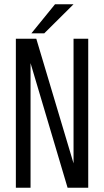

<svg xmlns="http://www.w3.org/2000/svg" viewBox="-20 -882 490 902"><path d="M127.5 -725.5 238.5 -862H325.5L188 -725.5ZM325.5 -700H394.5V0H297.5L123.5 -585.5V0H54.5V-700H150.5L325.5 -114.5Z"/></svg>

Font: League Mono Condensed Light
Style: Regular
Weight: 300
Width: 1
Designer: Tyler Finck
Foundry: The League of Moveable Type / Tyler Finck
Version: Version 2.210